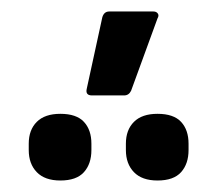

<svg xmlns="http://www.w3.org/2000/svg" viewBox="-20 -882 378 334"><path d="M140 -716Q128 -716 131 -728L158 -852Q161 -862 170 -862H247Q252 -862 254.5 -858.5Q257 -855 254 -850L208 -724Q204 -716 196 -716ZM85 -568Q58 -568 44 -582.5Q30 -597 30 -621V-632Q30 -656 44 -670Q58 -684 85 -684Q113 -684 126 -670Q139 -656 139 -632V-621Q139 -597 126 -582.5Q113 -568 85 -568ZM254 -568Q227 -568 213 -582.5Q199 -597 199 -621V-632Q199 -656 213 -670Q227 -684 254 -684Q282 -684 295 -670Q308 -656 308 -632V-621Q308 -597 295 -582.5Q282 -568 254 -568Z"/></svg>

Font: Sofia Sans Semi Condensed SemiBold
Style: Regular
Weight: 600
Designer: Botio Nikoltchev, Ani Petrova
Foundry: lettersoup
Version: Version 4.100